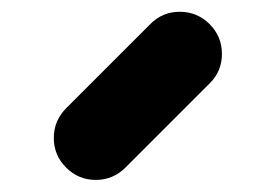

<svg xmlns="http://www.w3.org/2000/svg" viewBox="-20 -162 466 324"><path d="M283.2 -142.1Q313 -142.1 333.7 -121.3Q354.5 -100.6 354.5 -70.8Q354.5 -41.5 333.5 -21L191.9 120.6Q170.9 141.6 141.6 141.6Q112.3 141.6 91.6 120.8Q70.8 100.1 70.8 70.8Q70.8 41.5 91.8 20.5L233.4 -121.1Q253.9 -142.1 283.2 -142.1Z"/></svg>

Font: Robtronika
Style: Regular
Weight: 400
Designer: GGBot
Version: 1.00